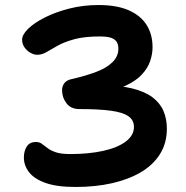

<svg xmlns="http://www.w3.org/2000/svg" viewBox="-20 -732 740 764"><path d="M281 12Q205 12 160 -4.5Q115 -21 95 -47.5Q75 -74 75 -105Q75 -131 86.5 -149Q98 -167 123 -167Q137 -167 147 -159.5Q157 -152 169.5 -142.5Q182 -133 202.5 -126Q223 -119 260 -119Q333 -119 390 -131.5Q447 -144 480 -168.5Q513 -193 513 -227Q513 -254 491 -269.5Q469 -285 421 -291.5Q373 -298 296 -298Q262 -298 244.5 -321Q227 -344 227 -373Q227 -389 236 -401Q245 -413 264 -417Q321 -430 363 -446Q405 -462 428 -485Q451 -508 451 -538Q451 -558 442 -568.5Q433 -579 417 -583Q401 -587 379 -587Q316 -587 276 -576Q236 -565 210 -550.5Q184 -536 165.5 -525Q147 -514 128 -514Q115 -514 101 -522Q87 -530 77.5 -543.5Q68 -557 68 -574Q68 -594 92 -617.5Q116 -641 158.5 -662.5Q201 -684 256 -698Q311 -712 372 -712Q445 -712 492.5 -691Q540 -670 563.5 -632.5Q587 -595 587 -544Q587 -517 577.5 -489Q568 -461 545 -436Q522 -411 482 -392Q442 -373 381 -363L378 -393Q453 -393 504.5 -380.5Q556 -368 586.5 -345Q617 -322 630.5 -290.5Q644 -259 644 -220Q644 -163 617 -119.5Q590 -76 541 -47Q492 -18 426 -3Q360 12 281 12Z"/></svg>

Font: Shantell Sans SemiBold
Style: Regular
Weight: 600
Designer: Stephen Nixon, Anya Danilova, Shantell Martin
Foundry: Arrow Type
Version: Version 1.011;[c5ecc13dd]